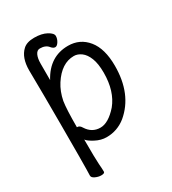

<svg xmlns="http://www.w3.org/2000/svg" viewBox="-189 -708 878 980"><g transform="rotate(-30 250.0 -218.0)"><path d="M115 172Q99 172 81.5 164Q64 156 64 144Q64 132 65 106Q66 80 66 -157Q66 -340 64 -476Q64 -551 103 -587Q125 -608 169 -608Q213 -608 241.5 -592.5Q270 -577 270 -560.5Q270 -544 260 -528Q250 -512 239 -512Q228 -512 217 -525Q201 -546 167 -546Q150 -546 141 -527Q132 -508 132 -477V-380Q189 -486 298 -486Q368 -486 411.5 -432.5Q455 -379 455 -278Q455 -111 350 -23Q300 17 237 17Q204 17 172 0Q140 -17 131 -30Q131 87 133.5 116Q136 145 136 162Q136 172 115 172ZM234 -41Q281 -41 334 -101Q388 -167 388 -276Q388 -329 375 -362Q362 -395 341 -410.5Q320 -426 298 -426Q225 -426 172 -344Q147 -305 137 -254Q130 -210 130 -103H133Q146 -103 156 -86Q184 -41 234 -41Z"/></g></svg>

Font: LXGW WenKai Mono TC
Style: Regular
Weight: 400
Designer: LXGW / Fontworks Inc.
Foundry: LXGW / Fontworks Inc.
Version: Version 1.330